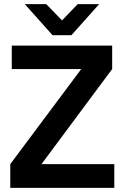

<svg xmlns="http://www.w3.org/2000/svg" viewBox="-20 -911 601 931"><path d="M534.2 -115.2V0H29.8V-115.2L374 -576.2H37.1V-689.9H523.9V-576.2L181.2 -115.2ZM100.1 -891.1H204.1L280.8 -812L356.9 -891.1H460.9L326.2 -740.2H234.9Z"/></svg>

Font: D-DIN Exp
Style: DINExp-Bold
Weight: 700
Width: 7
Designer: Charles Nix
Foundry: Datto Inc.
Version: Version 1.00